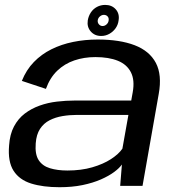

<svg xmlns="http://www.w3.org/2000/svg" viewBox="-20 -757 725 782"><path d="M222.5 5.5Q274 5.5 316.2 -3.2Q358.5 -12 391 -26.2Q423.5 -40.5 445 -56.5Q466.5 -72.5 476.5 -87L469.5 0H560.5L626.5 -374.5Q640.5 -452 614.8 -500.8Q589 -549.5 528.5 -572.8Q468 -596 378 -596Q325.5 -596 277.8 -586.2Q230 -576.5 189.2 -556.2Q148.5 -536 117.8 -504.2Q87 -472.5 69 -427.5L167 -395Q183.5 -440.5 213.2 -469Q243 -497.5 282.8 -511Q322.5 -524.5 368.5 -524.5Q423 -524.5 460 -509.5Q497 -494.5 513.2 -462.5Q529.5 -430.5 520.5 -381L514.5 -347.5H284.5Q249 -347.5 212.2 -343.2Q175.5 -339 141.8 -327Q108 -315 81 -294.5Q54 -274 37 -242Q20 -210 17 -164.5Q11.5 -98.5 35.2 -61.5Q59 -24.5 107 -9.5Q155 5.5 222.5 5.5ZM254.5 -62.5Q214 -62.5 183.5 -71.8Q153 -81 137.5 -104.8Q122 -128.5 125.5 -173Q128 -209 143 -232Q158 -255 182 -267.2Q206 -279.5 234.8 -284.2Q263.5 -289 293.5 -289H503L478.5 -151.5Q463.5 -129.5 432 -109Q400.5 -88.5 355.5 -75.5Q310.5 -62.5 254.5 -62.5ZM392 -610.5Q410 -610.5 425.5 -619.2Q441 -628 451 -642.2Q461 -656.5 463 -674Q467.5 -701 451.5 -719Q435.5 -737 408.5 -737Q390.5 -737 375.2 -729Q360 -721 350.2 -706.5Q340.5 -692 337.5 -674Q333.5 -647.5 349.5 -629Q365.5 -610.5 392 -610.5ZM397.5 -651Q389 -651 383 -657.8Q377 -664.5 378 -674Q379.5 -684 387 -690.2Q394.5 -696.5 403 -696.5Q412.5 -696.5 418.2 -690.2Q424 -684 422.5 -674Q421.5 -664.5 414.2 -657.8Q407 -651 397.5 -651Z"/></svg>

Font: Anybody SemiExpanded
Style: Italic
Weight: 400
Width: 6
Italic angle: -10°
Version: Version 1.113;gftools[0.9.25]